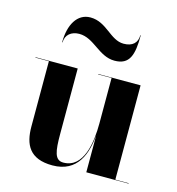

<svg xmlns="http://www.w3.org/2000/svg" viewBox="-107 -799 831 901"><g transform="rotate(15 308.5 -348.5)"><path d="M191.5 -619C264.5 -619 305.5 -540 382.5 -540C456.5 -540 471.5 -592 471.5 -687H469.5C469.5 -650 446.5 -628 403.5 -628C337.5 -628 302.5 -707 222.5 -707C158.5 -707 123.5 -645 123.5 -560H125.5C125.5 -597 153.5 -619 191.5 -619ZM226 -460H21V-458H86.5V-141C86.5 -54 116.5 10 228.5 10C351 10 383.5 -90 391 -180.5V0H596.5V-2H531.5V-460H326V-458H391V-237C391 -147 374 -16 274.5 -16C232.5 -16 226 -58 226 -142Z"/></g></svg>

Font: Bodoni* 96pt
Style: Bold
Weight: 700
Version: Version 2.3